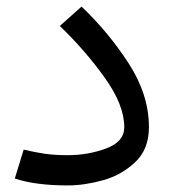

<svg xmlns="http://www.w3.org/2000/svg" viewBox="-20 -550 518 584"><path d="M25 -7 52 -95Q85 -87 115 -82.5Q145 -78 186 -78Q248 -78 303 -98.5Q358 -119 358 -163Q358 -231 298 -314.5Q238 -398 162 -471L228 -530Q310 -452 371.5 -357Q433 -262 433 -163Q433 -96 391 -56.5Q349 -17 292.5 -1.5Q236 14 186 14Q88 14 25 -7Z"/></svg>

Font: FiraGOUPP
Style: Medium
Weight: 400
Designer: bBox Type
Foundry: bBox Type GmbH
Version: Version 1.001